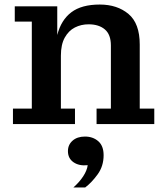

<svg xmlns="http://www.w3.org/2000/svg" viewBox="-20 -546 733 845"><path d="M37 0V-68H120V-451H45V-518H232V-392Q249 -458 294 -492Q339 -526 419 -526Q496 -526 545.5 -484.5Q595 -443 595 -350V-68H659V0H405V-68H468V-346Q468 -394 441.5 -416.5Q415 -439 370 -439Q337 -439 309.5 -425Q282 -411 265 -380.5Q248 -350 248 -301V-68H310V0ZM303 279Q330 255 346.5 229.5Q363 204 366 181Q328 185 303.5 168Q279 151 279 119Q279 91 299.5 73Q320 55 354 55Q389 55 412.5 75.5Q436 96 436 137Q436 185 410 221Q384 257 355 279Z"/></svg>

Font: Montagu Slab 16pt Medium
Style: Regular
Weight: 500
Designer: Florian Karsten
Foundry: Florian Karsten
Version: Version 1.000; ttfautohint (v1.8.3)